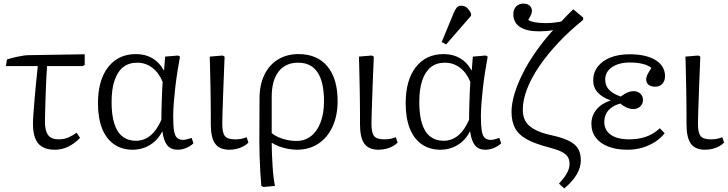

<svg xmlns="http://www.w3.org/2000/svg" viewBox="-20 -822 4065 1072"><path d="M287 14Q223 14 193.5 -21Q164 -56 164 -132Q164 -150 166.5 -184Q169 -218 172.5 -262.5Q176 -307 181 -356Q186 -405 191 -453H13L19 -490Q31 -494 46 -498Q61 -502 78 -505.5Q95 -509 111 -511.5Q127 -514 139 -514L453 -519V-459L441 -453H243Q241 -433 239.5 -402.5Q238 -372 236.5 -336.5Q235 -301 234 -265Q233 -229 232 -197Q231 -165 231 -143Q231 -91 249 -67.5Q267 -44 307 -44Q338 -44 362 -54.5Q386 -65 408 -81L427 -52Q396 -20 360.5 -3Q325 14 287 14Z M721 14Q660 14 616 -17Q572 -48 549.5 -106Q527 -164 527 -246Q527 -374 583.5 -447Q640 -520 739 -520Q791 -520 830.5 -497Q870 -474 894 -430H896L902 -506L974 -512L985 -506Q977 -464 970 -418.5Q963 -373 958 -328.5Q953 -284 950 -244.5Q947 -205 947 -174Q947 -122 951.5 -93Q956 -64 968.5 -52.5Q981 -41 1003 -41Q1011 -41 1023 -44Q1035 -47 1050 -52L1060 -22Q1044 -6 1020 4Q996 14 972 14Q934 14 914 -10.5Q894 -35 887 -87H885Q869 -55 844 -32.5Q819 -10 787.5 2Q756 14 721 14ZM739 -36Q784 -36 819.5 -65Q855 -94 881 -153Q881 -173 881.5 -198Q882 -223 883 -252Q884 -281 885 -310Q886 -339 888 -365Q867 -416 830 -444Q793 -472 746 -472Q699 -472 667.5 -447Q636 -422 619.5 -373Q603 -324 603 -252Q603 -181 618 -132.5Q633 -84 664 -60Q695 -36 739 -36Z M1261 14Q1206 14 1181.5 -19.5Q1157 -53 1157 -128Q1157 -153 1157 -184Q1157 -215 1156.5 -250Q1156 -285 1155.5 -320.5Q1155 -356 1154 -390.5Q1153 -425 1152.5 -455Q1152 -485 1151 -506L1223 -512L1234 -506Q1233 -472 1231 -429.5Q1229 -387 1227.5 -342Q1226 -297 1224.5 -255.5Q1223 -214 1222 -181Q1221 -148 1221 -130Q1221 -80 1236 -62Q1251 -44 1292 -44Q1311 -44 1325 -46.5Q1339 -49 1357 -56L1367 -26Q1356 -14 1339 -5Q1322 4 1302 9Q1282 14 1261 14Z M1451 222 1439 216Q1436 184 1433.5 141Q1431 98 1429.5 52.5Q1428 7 1428 -32L1429 -272Q1429 -347 1455.5 -403Q1482 -459 1531.5 -489.5Q1581 -520 1647 -520Q1751 -520 1808 -451.5Q1865 -383 1865 -258Q1865 -176 1836.5 -114.5Q1808 -53 1757 -19.5Q1706 14 1637 14Q1615 14 1588 9Q1561 4 1537.5 -5Q1514 -14 1499 -24H1497Q1497 7 1498.5 40Q1500 73 1502 106Q1504 139 1507.5 167.5Q1511 196 1515 216ZM1635 -35Q1682 -35 1716.5 -62Q1751 -89 1770 -139Q1789 -189 1789 -257Q1789 -364 1753 -418Q1717 -472 1645 -472Q1574 -472 1535.5 -422.5Q1497 -373 1497 -281V-79Q1512 -66 1534.5 -56Q1557 -46 1583 -40.5Q1609 -35 1635 -35Z M2094 14Q2039 14 2014.5 -19.5Q1990 -53 1990 -128Q1990 -153 1990 -184Q1990 -215 1989.5 -250Q1989 -285 1988.5 -320.5Q1988 -356 1987 -390.5Q1986 -425 1985.5 -455Q1985 -485 1984 -506L2056 -512L2067 -506Q2066 -472 2064 -429.5Q2062 -387 2060.5 -342Q2059 -297 2057.5 -255.5Q2056 -214 2055 -181Q2054 -148 2054 -130Q2054 -80 2069 -62Q2084 -44 2125 -44Q2144 -44 2158 -46.5Q2172 -49 2190 -56L2200 -26Q2189 -14 2172 -5Q2155 4 2135 9Q2115 14 2094 14Z M2439 14Q2378 14 2334 -17Q2290 -48 2267.5 -106Q2245 -164 2245 -246Q2245 -374 2301.5 -447Q2358 -520 2457 -520Q2509 -520 2548.5 -497Q2588 -474 2612 -430H2614L2620 -506L2692 -512L2703 -506Q2695 -464 2688 -418.5Q2681 -373 2676 -328.5Q2671 -284 2668 -244.5Q2665 -205 2665 -174Q2665 -122 2669.5 -93Q2674 -64 2686.5 -52.5Q2699 -41 2721 -41Q2729 -41 2741 -44Q2753 -47 2768 -52L2778 -22Q2762 -6 2738 4Q2714 14 2690 14Q2652 14 2632 -10.5Q2612 -35 2605 -87H2603Q2587 -55 2562 -32.5Q2537 -10 2505.5 2Q2474 14 2439 14ZM2457 -36Q2502 -36 2537.5 -65Q2573 -94 2599 -153Q2599 -173 2599.5 -198Q2600 -223 2601 -252Q2602 -281 2603 -310Q2604 -339 2606 -365Q2585 -416 2548 -444Q2511 -472 2464 -472Q2417 -472 2385.5 -447Q2354 -422 2337.5 -373Q2321 -324 2321 -252Q2321 -181 2336 -132.5Q2351 -84 2382 -60Q2413 -36 2457 -36ZM2471 -574 2446 -587 2512 -747Q2521 -769 2530 -779.5Q2539 -790 2556 -790Q2573 -790 2585.5 -780Q2598 -770 2610 -747V-734Z M3130 230 3101 203Q3131 171 3145.5 144.5Q3160 118 3160 93Q3160 69 3149 52.5Q3138 36 3112.5 24Q3087 12 3041 0Q2965 -20 2920 -45Q2875 -70 2855.5 -107Q2836 -144 2836 -198Q2836 -243 2852.5 -298Q2869 -353 2899.5 -413.5Q2930 -474 2973 -535Q3016 -596 3068 -654Q3048 -650 3030 -648.5Q3012 -647 2990 -647Q2920 -647 2883 -671.5Q2846 -696 2846 -743Q2846 -770 2862 -786Q2878 -802 2903 -802Q2924 -802 2937 -790.5Q2950 -779 2950 -760Q2950 -751 2945 -739.5Q2940 -728 2929 -711Q2942 -702 2968 -697.5Q2994 -693 3025 -693Q3049 -693 3072 -695.5Q3095 -698 3114 -702Q3128 -717 3138 -727.5Q3148 -738 3158.5 -748.5Q3169 -759 3181 -770L3236 -724V-711Q3159 -649 3097 -583Q3035 -517 2990.5 -451.5Q2946 -386 2922.5 -324.5Q2899 -263 2899 -210Q2899 -181 2907.5 -159Q2916 -137 2935 -120Q2954 -103 2985 -89.5Q3016 -76 3059 -67Q3122 -53 3157.5 -35Q3193 -17 3208 9Q3223 35 3223 74Q3223 113 3199 153.5Q3175 194 3130 230Z M3483 14Q3422 14 3376.5 -3.5Q3331 -21 3306.5 -53.5Q3282 -86 3282 -131Q3282 -176 3310.5 -210.5Q3339 -245 3389 -261V-262Q3342 -278 3317 -306Q3292 -334 3292 -373Q3292 -417 3317.5 -450Q3343 -483 3388.5 -501Q3434 -519 3495 -519Q3587 -519 3640 -486.5Q3693 -454 3693 -397Q3693 -370 3678 -354Q3663 -338 3638 -338Q3615 -338 3601.5 -348.5Q3588 -359 3588 -378Q3588 -386 3590.5 -394.5Q3593 -403 3599.5 -414.5Q3606 -426 3617 -443Q3598 -458 3567.5 -465.5Q3537 -473 3498 -473Q3435 -473 3397 -447Q3359 -421 3359 -377Q3359 -344 3380.5 -321Q3402 -298 3446 -283Q3469 -300 3485 -306.5Q3501 -313 3517 -313Q3540 -313 3555 -299.5Q3570 -286 3570 -264Q3570 -242 3554.5 -227.5Q3539 -213 3515 -213Q3499 -213 3481 -220.5Q3463 -228 3443 -244Q3400 -232 3377 -206Q3354 -180 3354 -141Q3354 -95 3390.5 -69.5Q3427 -44 3493 -44Q3529 -44 3560 -51Q3591 -58 3617 -72Q3643 -86 3664 -106L3691 -78Q3668 -49 3635.5 -28.5Q3603 -8 3564.5 3Q3526 14 3483 14Z M3917 14Q3862 14 3837.5 -19.5Q3813 -53 3813 -128Q3813 -153 3813 -184Q3813 -215 3812.5 -250Q3812 -285 3811.5 -320.5Q3811 -356 3810 -390.5Q3809 -425 3808.5 -455Q3808 -485 3807 -506L3879 -512L3890 -506Q3889 -472 3887 -429.5Q3885 -387 3883.5 -342Q3882 -297 3880.5 -255.5Q3879 -214 3878 -181Q3877 -148 3877 -130Q3877 -80 3892 -62Q3907 -44 3948 -44Q3967 -44 3981 -46.5Q3995 -49 4013 -56L4023 -26Q4012 -14 3995 -5Q3978 4 3958 9Q3938 14 3917 14Z"/></svg>

Font: Literata 18pt Light
Style: Regular
Weight: 300
Designer: Latin by Veronika Burian and Jose Scaglione. Greek by Irene Vlachou. Cyrillic by Vera Evstafieva.
Foundry: TypeTogether
Version: Version 3.103;gftools[0.9.29]